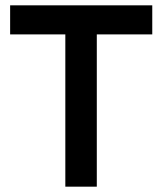

<svg xmlns="http://www.w3.org/2000/svg" viewBox="-20 -700 608 720"><path d="M225 -571H18V-680H551V-571H343V0H225Z"/></svg>

Font: CyStack Display SemiBold
Style: Regular
Weight: 600
Designer: Weizhong Zhang
Foundry: 本地遙控
Version: Version 1.000;Glyphs 3.1.2 (3151)